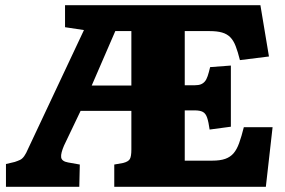

<svg xmlns="http://www.w3.org/2000/svg" viewBox="-20 -721 1099 741"><path d="M3 0V-88L37 -96Q49 -100 57.5 -104Q66 -108 73.5 -118.5Q81 -129 89 -148L304 -605L231 -616V-701H985L1018 -503L906 -489Q898 -521 889.5 -543Q881 -565 868.5 -577.5Q856 -590 837 -595.5Q818 -601 789 -601H693V-392H732Q746 -392 755 -395.5Q764 -399 770.5 -406.5Q777 -414 781.5 -427.5Q786 -441 791 -462L871 -468V-232L789 -221Q785 -250 779.5 -266.5Q774 -283 763 -289Q752 -295 731 -295H693V-101H799Q830 -101 849.5 -108Q869 -115 881.5 -129.5Q894 -144 903 -169Q912 -194 921 -230H1032L1006 0H421V-86L455 -92Q475 -97 481 -107Q487 -117 487 -144V-293H291L227 -159Q221 -145 218 -133.5Q215 -122 216 -114Q217 -106 224 -101Q231 -96 243 -94L288 -86L286 0ZM334 -391H487V-601H425Z"/></svg>

Font: Literata ExtraBold
Style: Regular
Weight: 800
Designer: Latin by Veronika Burian and Jose Scaglione. Greek by Irene Vlachou. Cyrillic by Vera Evstafieva.
Foundry: TypeTogether
Version: Version 3.103;gftools[0.9.29]